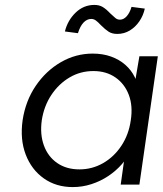

<svg xmlns="http://www.w3.org/2000/svg" viewBox="-20 -751 662 781"><path d="M276 10Q208 10 158 -25.5Q108 -61 84.5 -122.5Q61 -184 72 -262Q84 -341 125.5 -402Q167 -463 227.5 -498Q288 -533 357 -533Q398 -533 431.5 -521Q465 -509 489.5 -487.5Q514 -466 528 -437.5Q542 -409 545 -376L524 -387L547 -522H622L547 0H471L489 -128L511 -141Q500 -111 476 -83.5Q452 -56 420.5 -35Q389 -14 352 -2Q315 10 276 10ZM303 -62Q355 -62 399.5 -87.5Q444 -113 474 -158.5Q504 -204 512 -262Q521 -320 504 -365Q487 -410 449.5 -436Q412 -462 360 -462Q307 -462 263 -436Q219 -410 189 -365Q159 -320 150 -262Q142 -205 158.5 -159.5Q175 -114 212.5 -88Q250 -62 303 -62ZM457 -613Q436 -613 422 -622Q408 -631 390 -649Q378 -662 369.5 -668Q361 -674 351 -674Q334 -674 320 -659.5Q306 -645 297 -616L244 -623Q255 -668 287.5 -699.5Q320 -731 364 -731Q383 -731 397 -723Q411 -715 428 -697Q441 -685 449 -678Q457 -671 468 -671Q483 -671 495.5 -685Q508 -699 515 -723L569 -716Q563 -688 547 -664.5Q531 -641 508 -627Q485 -613 457 -613Z"/></svg>

Font: Lexend Light
Style: Italic
Weight: 300
Italic angle: -8.13011°
Designer: Bonnie Shaver-Troup, Thomas Jockin
Foundry: Lexend
Version: Version 1.007